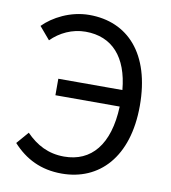

<svg xmlns="http://www.w3.org/2000/svg" viewBox="-84 -820 807 906"><g transform="rotate(10 319.0 -367.0)"><path d="M104 -596C146 -638 204 -666 268 -666C395 -666 472 -581 486 -425H179V-346H487C480 -162 399 -68 269 -68C193 -68 136 -99 86 -150L36 -92C97 -25 172 13 272 13C450 13 580 -118 580 -366C580 -615 456 -747 272 -747C181 -747 99 -703 53 -656Z"/></g></svg>

Font: Noto Sans Japanese Regular
Style: Regular
Weight: 400
Designer: Ryoko NISHIZUKA (kana & ideographs); Paul D. Hunt (Latin, Greek & Cyrillic); Wenlong ZHANG (bopomofo); Sandoll Communica
Foundry: Adobe Systems Incorporated
Version: Version 1.000;PS 1;hotconv 1.0.78;makeotf.lib2.5.61930